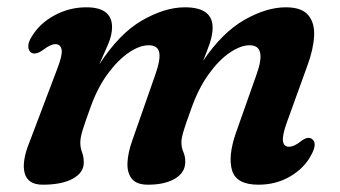

<svg xmlns="http://www.w3.org/2000/svg" viewBox="-20 -494 931 526"><path d="M342 -108 406 -291Q420.5 -332.5 416 -351.2Q411.5 -370 387.5 -370Q362.5 -370 333 -350Q303.5 -330 275.5 -292.2Q247.5 -254.5 228.5 -201.5Q213 -159 206.5 -138Q200 -117 200 -103.5Q200 -89 204.8 -76.8Q209.5 -64.5 209.5 -48.5Q209.5 -21 179.5 -4.5Q149.5 12 97 12Q56 12 47.5 -20Q39 -52 61.5 -106.5L136.5 -304.5Q151.5 -343 148.8 -358Q146 -373 131.5 -373Q118.5 -373 97 -356.5Q77.5 -343 66 -349.5Q58 -354.5 57.5 -366.2Q57 -378 66.5 -393Q88 -429.5 129 -451.8Q170 -474 216.5 -474Q287 -474 287 -419.5Q287 -398.5 276.5 -373.5Q266 -348.5 252 -317.5Q307 -402.5 369.5 -438.2Q432 -474 486.5 -474Q564 -474 562.5 -416Q562 -397 554.5 -375Q547 -353 536.5 -327.5Q589 -405 649.5 -439.5Q710 -474 763 -474Q806.5 -474 824.5 -452.5Q842.5 -431 840.5 -394.8Q838.5 -358.5 822 -314L766 -159Q753 -123 755.2 -107.5Q757.5 -92 771.5 -92Q786 -92 805 -107.5Q823 -121 833.5 -114Q851 -103 833 -70Q814 -33.5 775.2 -10.8Q736.5 12 688 12Q628 12 616 -26.5Q604 -65 626 -129L683 -290.5Q711.5 -370 664 -370Q639.5 -370 609.8 -350Q580 -330 551.5 -290.5Q523 -251 503 -193.5Q488.5 -154 482.8 -134.8Q477 -115.5 477 -104.5Q477 -89.5 482.5 -77Q488 -64.5 487.5 -49Q487 -21 459.2 -4.5Q431.5 12 385.5 12Q354 12 341 -4.5Q328 -21 329.2 -48.2Q330.5 -75.5 342 -108Z"/></svg>

Font: Fraunces 9pt S050 SemiBold
Style: Italic
Weight: 600
Italic angle: -16°
Version: Version 1.000; ttfautohint (v1.8.3)